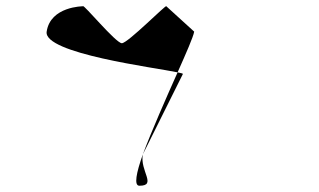

<svg xmlns="http://www.w3.org/2000/svg" viewBox="-20 -558 1019 613"><path d="M129 -457C118 -387 477 -342 547 -327C575 -390 597 -440 600 -457L511 -538C512 -546 388 -420 369 -420C350 -420 246 -546 245 -538C245 -538 141 -538 129 -457ZM436 -65C415 -6 407 35 425 35C482 35 426 -12 436 -65ZM436 -65 564 -322C564 -323 558 -325 547 -327C510 -244 464 -140 436 -65ZM436 -65Z"/></svg>

Font: Ampere
Style: SCUltExtIta
Weight: 400
Version: Version 1